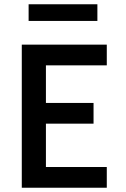

<svg xmlns="http://www.w3.org/2000/svg" viewBox="-20 -879 590 899"><path d="M82 0V-670H480V-573H195V-397H418V-300H195V-97H480V0ZM436 -781H114V-859H436Z"/></svg>

Font: Lode
Style: Bold
Weight: 700
Monospace: yes
Designer: Belleve Invis
Foundry: Belleve Invis
Version: Version 29.2.0; ttfautohint (v1.8.3)